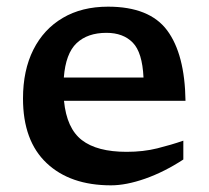

<svg xmlns="http://www.w3.org/2000/svg" viewBox="-20 -545 626 576"><path d="M304 -525Q428.5 -525 481.5 -453.8Q534.5 -382.5 536.5 -242.5H172Q180 -160 225.5 -124.8Q271 -89.5 360 -89.5Q410 -89.5 452 -100Q494 -110.5 530 -123V-66.5Q472.5 -29 415.5 -9Q358.5 11 313 11Q190.5 11 119.8 -55.8Q49 -122.5 49 -249.5Q49 -334 80 -395.8Q111 -457.5 168.2 -491.2Q225.5 -525 304 -525ZM299.5 -446.5Q242.5 -446.5 209.8 -415.5Q177 -384.5 171.5 -312.5H410.5Q407 -388 378.2 -417.2Q349.5 -446.5 299.5 -446.5Z"/></svg>

Font: Newsreader 6pt Medium
Style: Regular
Weight: 500
Designer: Hugues Gentile
Foundry: Production Type
Version: Version 1.003; ttfautohint (v1.8.3)